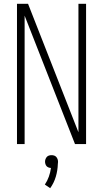

<svg xmlns="http://www.w3.org/2000/svg" viewBox="-20 -755 540 1006"><path d="M69 0V-735H127L391 -62V-735H431V0H373L109 -673V0ZM243 231 215 212Q228 193 236 170.5Q244 148 247 125Q241 125 234.5 122.5Q228 120 224 115.5Q220 111 218 104.5Q216 98 216 92Q216 85 218.5 78.5Q221 72 225.5 67Q230 62 236.5 60Q243 58 250 58Q257 58 263.5 60Q270 62 274.5 67Q279 72 281.5 78.5Q284 85 284 92V94L283 105Q282 138 272.5 170.5Q263 203 243 231Z"/></svg>

Font: Iosevka SS18 Extralight
Style: Regular
Weight: 200
Monospace: yes
Designer: Belleve Invis
Foundry: Belleve Invis
Version: Version 25.1.1; ttfautohint (v1.8.4)